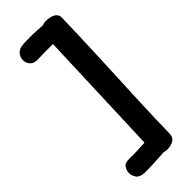

<svg xmlns="http://www.w3.org/2000/svg" viewBox="-325 -913 1119 1119"><g transform="rotate(-45 235.0 -353.5)"><path d="M274 -815Q276 -847 295 -858.5Q314 -870 339 -870Q357 -870 375.5 -865Q394 -860 406 -848Q418 -836 417 -815Q416 -764 413.5 -691Q411 -618 407.5 -531.5Q404 -445 400 -355Q396 -265 392 -178.5Q388 -92 386 -19Q384 54 383 105Q382 136 359.5 148.5Q337 161 309 161Q284 161 261.5 145.5Q239 130 240 105ZM116 163Q80 161 66.5 141.5Q53 122 53 100Q53 77 66.5 58.5Q80 40 116 42Q140 43 172 41.5Q204 40 237 38.5Q270 37 297 34Q331 31 346 51Q361 71 361 95Q361 109 356.5 121Q352 133 342 140Q334 146 322.5 150Q311 154 297 155Q270 158 237 159.5Q204 161 172 162.5Q140 164 116 163ZM145 -744Q112 -743 96.5 -761.5Q81 -780 81 -802Q81 -826 96.5 -845Q112 -864 146 -867Q173 -869 215.5 -868.5Q258 -868 318 -863Q352 -860 373 -846Q394 -832 394 -802Q394 -779 377 -759Q360 -739 329 -742Q292 -745 260.5 -745.5Q229 -746 201 -745.5Q173 -745 145 -744Z"/></g></svg>

Font: Playpen Sans
Style: Bold
Weight: 700
Designer: Laura Meseguer, Veronika Burian, José Scaglione
Foundry: TypeTogether
Version: Version 1.001